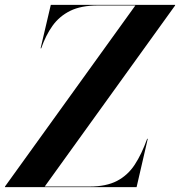

<svg xmlns="http://www.w3.org/2000/svg" viewBox="-72 -770 740 790"><path d="M-51.5 0V-2.5L485 -747.5H330.5Q262 -747.5 217.2 -725.5Q172.5 -703.5 144.2 -664Q116 -624.5 97.5 -571H95L137 -750H648.5V-747.5L112 -2.5H296.5Q365 -2.5 409.2 -25.5Q453.5 -48.5 482.2 -92.2Q511 -136 533.5 -199H536L490 0Z"/></svg>

Font: Bodoni Moda 72pt SemiBold
Style: Italic
Weight: 600
Italic angle: -13°
Designer: Owen Earl
Foundry: indestructible type
Version: Version 2.004